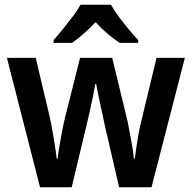

<svg xmlns="http://www.w3.org/2000/svg" viewBox="-20 -786 806 806"><path d="M421 -255Q416 -279 408.5 -313.5Q401 -348 394 -381Q387 -414 384 -433H380Q377 -414 370 -380.5Q363 -347 355.5 -312.5Q348 -278 342 -255L281 0H148L9 -543H130L189 -294Q198 -253 206 -203.5Q214 -154 218 -120H222Q224 -140 229 -169.5Q234 -199 239.5 -229Q245 -259 250 -280L316 -543H451L515 -279Q519 -259 524.5 -230.5Q530 -202 535 -172.5Q540 -143 542 -120H546Q548 -138 552 -165.5Q556 -193 561.5 -223.5Q567 -254 574 -281L637 -543H756L616 0H480ZM446 -766Q458 -744 478 -717Q498 -690 519.5 -664Q541 -638 560 -618V-606H482Q458 -622 432 -644Q406 -666 381 -693Q356 -666 330.5 -644Q305 -622 283 -606H205V-618Q223 -638 244.5 -664.5Q266 -691 286 -717.5Q306 -744 318 -766Z"/></svg>

Font: Noto Sans Devanagari SemiCondensed SemiBold
Style: Regular
Weight: 600
Width: 4
Designer: Jelle Bosma - Monotype Design Team
Foundry: Monotype Imaging Inc.
Version: Version 2.004; ttfautohint (v1.8.4.7-5d5b)